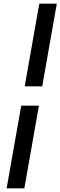

<svg xmlns="http://www.w3.org/2000/svg" viewBox="-20 -821 328 1041"><path d="M193 -801H288L209 -353H114ZM191 -248 112 200H16L95 -248Z"/></svg>

Font: Overused Grotesk Medium
Style: Italic
Weight: 500
Italic angle: -10°
Version: Version 0.003